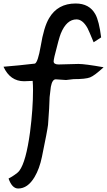

<svg xmlns="http://www.w3.org/2000/svg" viewBox="-56 -830 613 1099"><path d="M382 -719Q325 -719 292 -638Q282 -614 256 -508Q251 -485 251 -479Q251 -461 280 -461Q299 -461 336.5 -462.5Q374 -464 393 -464Q430 -464 537 -445Q485 -397 459.5 -387Q434 -377 365 -377Q358 -377 343.5 -374.5Q329 -372 322 -372Q312 -372 292.5 -374Q273 -376 263 -376Q243 -376 235 -333Q234 -331 228 -274Q227 -221 219 -116Q215 -82 184 68Q170 136 142 183Q103 249 48 249Q13 249 -7 192Q17 179 26 172Q46 159 55 147Q93 96 116 -74Q133 -206 133 -314Q133 -342 131 -367Q98 -365 82 -365Q2 -365 -36 -448Q51 -455 144 -466Q161 -474 177 -566Q195 -676 225 -726Q274 -810 377 -810Q456 -810 490 -748Q511 -710 523 -616L480 -588Q452 -656 445 -669Q417 -719 382 -719Z"/></svg>

Font: Wortlaut AH
Style: SemiBold
Weight: 600
Designer: Andreas Höfeld
Foundry: Fontgrube AH
Version: Version 2.59